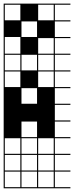

<svg xmlns="http://www.w3.org/2000/svg" viewBox="-20 -747 404 1046"><path d="M363.6 278.8H0V187.9H6.1V272.7H90.9V187.9H97V272.7H181.8V187.9H187.9V272.7H272.7V187.9H0V-727.3H363.6V-721.2H278.8V-636.4H363.6V-630.3H278.8V-545.5H363.6V-539.4H278.8V-454.5H363.6V-448.5H278.8V-363.6H363.6V-357.6H278.8V-272.7H363.6V-266.7H278.8V-181.8H363.6V-175.8H278.8V-90.9H363.6V-84.8H278.8V0H363.6V6.1H278.8V90.9H363.6V97H278.8V181.8H363.6V187.9H278.8V272.7H363.6ZM6.1 -636.4H90.9V-721.2H6.1ZM187.9 -636.4H272.7V-721.2H187.9ZM97 -545.5H181.8V-630.3H97ZM6.1 -454.5H90.9V-545.5H6.1ZM187.9 -454.5H272.7V-539.4H187.9ZM6.1 -363.6H90.9V-448.5H6.1ZM97 -363.6H181.8V-448.5H97ZM187.9 -363.6H272.7V-448.5H187.9ZM6.1 -272.7H90.9V-357.6H6.1ZM187.9 -272.7H272.7V-357.6H187.9ZM97 -181.8H181.8V-266.7H97ZM97 0H181.8V-84.8H97ZM6.1 90.9H90.9V6.1H6.1ZM97 90.9H181.8V6.1H97ZM187.9 90.9H272.7V6.1H187.9ZM6.1 181.8H90.9V97H6.1ZM97 181.8H181.8V97H97ZM187.9 181.8H272.7V97H187.9Z"/></svg>

Font: Micro 5 Charted
Style: Regular
Weight: 400
Designer: Sarah Cadigan-Fried
Version: Version 1.000; ttfautohint (v1.8.4.7-5d5b)